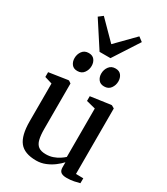

<svg xmlns="http://www.w3.org/2000/svg" viewBox="-246 -1133 1089 1250"><g transform="rotate(30 298.0 -508.0)"><path d="M467.5 9Q440 9 425.8 -1.2Q411.5 -11.5 411.5 -37.5V-75.5Q394 -56 367.5 -36Q341 -16 308.5 -2.8Q276 10.5 240 10.5Q151.5 10.5 114 -36.8Q76.5 -84 76.5 -190V-474L20.5 -491V-527L159 -548H166L183.5 -536V-195Q183.5 -147 191 -116.5Q198.5 -86 218 -71.2Q237.5 -56.5 274 -56.5Q302.5 -56.5 326.8 -65Q351 -73.5 370 -85.8Q389 -98 402 -110V-474L333.5 -491.5V-527L481 -548H488.5L509 -536V-44L564.5 -43L564 -6Q547 -1.5 523 3.8Q499 9 467.5 9ZM180 -628.5Q152 -628.5 137.8 -647.2Q123.5 -666 123.5 -692.5Q123.5 -722 140.2 -744.8Q157 -767.5 188 -767.5H189Q217.5 -767.5 231.8 -748.8Q246 -730 246 -703.5Q246 -674.5 229.2 -651.5Q212.5 -628.5 181 -628.5ZM381.5 -628.5Q353.5 -628.5 339 -647.2Q324.5 -666 324.5 -692.5Q324.5 -722 341.5 -744.8Q358.5 -767.5 389 -767.5H390Q418.5 -767.5 432.8 -748.8Q447 -730 447 -703.5Q447 -674.5 430.5 -651.5Q414 -628.5 382.5 -628.5ZM244.5 -809 119.5 -1001.5 151.5 -1026 285.5 -890.5 418.5 -1026 451 -1001.5 326.5 -809Z"/></g></svg>

Font: Merriweather 60pt Medium
Style: Regular
Weight: 500
Version: Version 2.100